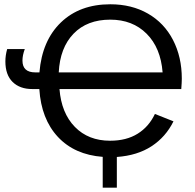

<svg xmlns="http://www.w3.org/2000/svg" viewBox="-20 -718 901 889"><path d="M255.4 -305.7Q264.2 -194.3 326.7 -130.4Q389.2 -66.4 489.7 -66.4Q565.4 -66.4 617.4 -98.9Q669.4 -131.3 697.3 -190.4L783.2 -156.2Q747.6 -84 681.9 -41Q616.2 2 521 8.8V150.9H455.6V8.3Q325.2 -1.5 248 -84.2Q170.9 -167 162.1 -305.7H129.4Q71.8 -305.7 38.3 -338.6Q4.9 -371.6 4.9 -433.6Q4.9 -461.9 13.2 -490.7H94.7Q84 -461.9 84 -437.5Q84 -382.8 143.6 -382.8H162.6Q174.8 -530.3 262.2 -614.3Q349.6 -698.2 490.7 -698.2Q589.8 -698.2 665 -655Q740.2 -611.8 781 -533Q821.8 -454.1 821.8 -354Q821.8 -336.4 819.3 -305.7ZM490.7 -627Q383.3 -627 320.6 -562Q257.8 -497.1 252 -382.8H732.9Q724.1 -496.6 658.9 -561.8Q593.8 -627 490.7 -627Z"/></svg>

Font: Arial
Style: Regular
Weight: 400
Designer: Steve Matteson
Foundry: Ascender Corporation
Version: Version 2.00.3